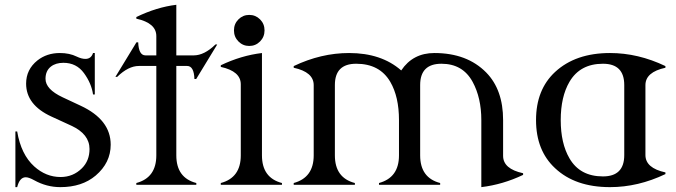

<svg xmlns="http://www.w3.org/2000/svg" viewBox="-20 -767 2807 797"><path d="M230.5 9.8Q173.3 9.8 121.6 -19Q99.6 -31.2 86.9 -31.2Q61.5 -31.2 51.3 9.8H43.9V-221.2H51.3Q67.4 -125.5 122.1 -76.2Q170.9 -32.2 231.4 -32.2Q283.7 -32.2 320.3 -68.8Q351.6 -100.1 351.6 -148.4Q351.6 -210.4 276.4 -245.1L193.4 -283.2Q88.4 -331.5 88.4 -419.9Q88.4 -478.5 135.3 -516.1Q174.3 -546.9 228.5 -546.9Q268.6 -546.9 298.3 -532.2Q318.4 -522.5 334.5 -522.5Q358.4 -522.5 366.2 -546.9H373.5V-375H366.2Q359.9 -420.4 328.6 -463.4Q297.4 -506.3 243.2 -506.3Q211.4 -506.3 191.4 -490.7Q168.9 -473.1 168.9 -439.9Q168.9 -396.5 239.7 -363.3L314.9 -328.1Q439.5 -270 439.5 -166.5Q439.5 -91.3 377 -38.1Q320.3 9.8 230.5 9.8Z M545.9 0V-7.3Q628.9 -29.3 628.9 -122.1V-493.2H556.6Q512.7 -493.2 466.3 -447.8H459L546.4 -591.3H553.7Q555.7 -537.1 584 -537.1H628.9V-617.2Q628.9 -671.4 545.9 -689.5V-696.3Q630.4 -737.3 711.9 -747.1V-537.1H784.2Q828.1 -537.1 874.5 -582.5H881.8L794.4 -439H787.1Q785.2 -493.2 756.8 -493.2H711.9V-122.1Q711.9 -28.8 794.9 -7.3V0Z M969.7 -686.5Q988.3 -705.1 1014.6 -705.1Q1041 -705.1 1059.6 -686.5Q1078.1 -668 1078.1 -640.9Q1078.1 -613.8 1059.6 -595Q1041 -576.2 1014.6 -576.2Q988.3 -576.2 969.7 -595Q951.2 -613.8 951.2 -640.9Q951.2 -668 969.7 -686.5ZM896.5 0V-7.3Q979.5 -29.3 979.5 -122.1V-417Q979.5 -471.2 896.5 -489.3V-496.1Q981 -536.6 1067.4 -546.9V-122.1Q1067.4 -28.8 1150.4 -7.3V0Z M1199.2 0V-7.3Q1282.2 -29.8 1282.2 -122.1V-413.6Q1282.2 -467.8 1199.2 -485.8V-492.7Q1312.5 -546.9 1429.2 -546.9Q1563 -546.9 1645.5 -474.6Q1693.8 -546.9 1783.2 -546.9Q1918.9 -546.9 1998.5 -465.8Q2068.4 -394.5 2068.4 -268.6V-120.1Q2068.4 -65.9 2151.4 -47.9V-41Q2067.4 -1 1978 9.8V-268.6Q1978 -360.8 1941.9 -427.2Q1900.9 -502.4 1812.5 -502.4Q1724.1 -502.4 1724.1 -414.1V-122.1Q1724.1 -28.8 1807.1 -7.3V0H1553.2V-7.3Q1636.2 -29.8 1636.2 -122.1V-268.6Q1636.2 -365.2 1600.1 -427.2Q1556.2 -502.4 1458.5 -502.4Q1370.1 -502.4 1370.1 -414.1V-122.1Q1370.1 -28.8 1453.1 -7.3V0Z M2482.9 -34.7Q2571.3 -34.7 2571.3 -123V-414.1Q2571.3 -502.4 2482.9 -502.4Q2387.7 -502.4 2343.8 -427.2Q2307.6 -365.2 2307.6 -268.6Q2307.6 -171.9 2343.8 -109.9Q2387.2 -34.7 2482.9 -34.7ZM2512.2 9.8Q2367.7 9.8 2284.2 -68.8Q2205.1 -142.1 2205.1 -268.6Q2205.1 -395 2284.2 -468.3Q2369.1 -546.9 2512.2 -546.9Q2628.9 -546.9 2742.2 -492.7V-485.8Q2659.2 -467.8 2659.2 -413.6V-123.5Q2659.2 -69.3 2742.2 -51.3V-44.4Q2628.9 9.8 2512.2 9.8Z"/></svg>

Font: Modern Antiqua
Style: Book
Weight: 400
Designer: Wojciech Kalinowski "wmk69" (wmk69@o2.pl)
Foundry: Wojciech Kalinowski "wmk69" (wmk69@o2.pl)
Version: Version 3.1.0; 2021-05-28